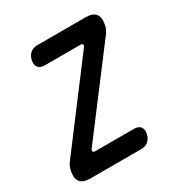

<svg xmlns="http://www.w3.org/2000/svg" viewBox="-170 -858 939 987"><g transform="rotate(-30 300.0 -365.0)"><path d="M83 0Q42 0 25 -20Q8 -40 15 -80Q18 -95 23 -107.5Q28 -120 38 -132L389 -597Q398 -609 396 -615Q394 -621 381 -621H171Q145 -621 133 -635.5Q121 -650 126 -676Q131 -702 148 -716Q165 -730 191 -730H476Q517 -730 534 -710Q551 -690 543 -649Q541 -635 535.5 -622.5Q530 -610 520 -598L168 -133Q159 -121 161.5 -115Q164 -109 178 -109H404Q430 -109 442 -95Q454 -81 449 -55Q444 -29 427.5 -14.5Q411 0 385 0Z"/></g></svg>

Font: Maple Mono NL SemiBold
Style: Italic
Weight: 600
Italic angle: -10°
Monospace: yes
Designer: subframe7536
Version: Version 7.000